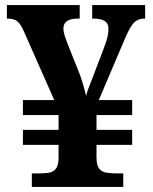

<svg xmlns="http://www.w3.org/2000/svg" viewBox="-20 -734 599 754"><path d="M105 0V-53H128Q150 -53 168 -55Q186 -57 197.5 -69Q209 -81 210 -110V-165H70V-224H210V-282H70V-341H193L75 -608Q62 -638 49 -649.5Q36 -661 10 -661H7V-714H293V-661H286Q229 -661 229 -622Q229 -610 233.5 -595.5Q238 -581 245 -563L283 -468Q296 -437 305 -407Q314 -377 318 -357Q321 -371 328.5 -390Q336 -409 344 -430L386 -540Q399 -574 402.5 -591Q406 -608 406 -621Q406 -641 392 -651Q378 -661 345 -661H342V-714H550V-661H547Q522 -661 506.5 -645.5Q491 -630 471 -583L368 -341H499V-282H359V-224H499V-165H359V-115Q359 -84 370 -71Q381 -58 400 -55.5Q419 -53 441 -53H464V0Z"/></svg>

Font: Noto Serif Yezidi
Style: Bold
Weight: 700
Designer: Dalton Maag Ltd
Foundry: Dalton Maag Ltd
Version: Version 1.001; ttfautohint (v1.8.4.7-5d5b)